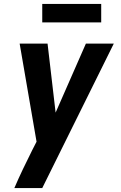

<svg xmlns="http://www.w3.org/2000/svg" viewBox="-20 -752 616 977"><path d="M53 205H195L559 -530H417L263 -179L222 -530H80L166 -31L144 12Q120 60 97 108Q74 156 53 205ZM195 -638H495V-732H195Z"/></svg>

Font: Iosevka Sparkle XBdObl
Style: Regular
Weight: 800
Italic angle: -9°
Designer: Belleve Invis
Foundry: Belleve Invis
Version: Version 4.5.0; ttfautohint (v1.8.3)